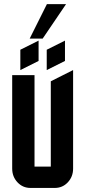

<svg xmlns="http://www.w3.org/2000/svg" viewBox="-20 -925 420 945"><path d="M189.9 -734.9H126L210.9 -904.8H305.2ZM210 -680.2 299.8 -725.1V-625L210 -580.1ZM80.1 -680.2 169.9 -725.1V-625L80.1 -580.1ZM129.9 0Q92.3 0 66.4 -27.3Q40 -55.2 40 -95.2V-555.2H149.9V-105H230V-524.9L339.8 -580.1V-95.2Q339.8 -55.2 313.5 -27.3Q287.6 0 250 0Z"/></svg>

Font: Horta
Style: Regular
Weight: 600
Width: 3
Version: Version 0.11